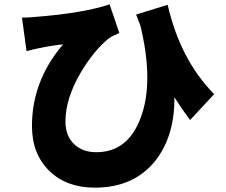

<svg xmlns="http://www.w3.org/2000/svg" viewBox="-20 -798 1040 883"><path d="M854 -246Q818 -294 782 -351Q784 -176 697 -62Q598 65 416 65Q287 65 208 -11Q127 -89 127 -219Q127 -426 270 -594Q219 -589 162 -577Q145 -574 102 -563L81 -717Q111 -717 139 -720Q362 -737 484 -778L529 -646Q499 -634 481 -622Q414 -568 354 -469Q281 -346 281 -240Q281 -172 322 -134Q361 -98 423 -98Q567 -98 626 -254Q689 -417 626 -679L606 -731L751 -776Q809 -523 965 -365Z"/></svg>

Font: KaiGen Gothic KR Heavy
Style: Heavy
Weight: 900
Designer: Ryoko NISHIZUKA  (kana & ideographs); Paul D. Hunt (Latin, Greek & Cyrillic); Wenlong ZHANG  (bopomofo); Sandoll Communi
Foundry: Adobe Systems Incorporated
Version: Version 1.002 March 28, 2018